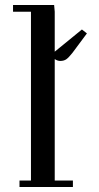

<svg xmlns="http://www.w3.org/2000/svg" viewBox="-20 -749 397 769"><path d="M32.2 -702.1V-729H196.8L199.2 -702.1V-542L308.1 -630.9L328.1 -615.2L270 -537.1Q254.9 -518.1 245.4 -511.5Q235.8 -504.9 221.2 -504.9Q215.8 -504.9 210.2 -506.8Q204.6 -508.8 202.1 -510.7L199.2 -512.2V-25.9H272V0H58.1V-25.9H104V-702.1Z"/></svg>

Font: Dehuti
Style: Bold
Weight: 700
Version: Version 1.2